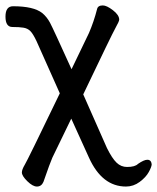

<svg xmlns="http://www.w3.org/2000/svg" viewBox="-24 -517 576 704"><path d="M438 167Q350.1 167 302.2 61L237.3 -82L168 61Q160.2 78.1 135.3 149.9Q127.9 167 111.3 167Q96.2 167 76.2 147.5Q56.2 127.9 56.2 115.2Q56.2 105 66.9 86.9Q75.2 74.2 195.3 -174.8L109.9 -366.2Q97.2 -393.1 87.2 -403.1Q77.1 -413.1 62 -415.5Q46.9 -418 21.5 -418Q-3.9 -418 -3.9 -456.1Q-3.9 -494.1 23.9 -494.1Q99.1 -494.1 130.9 -469.2Q147.9 -455.1 159.4 -433.6Q170.9 -412.1 238.3 -263.2L302.2 -396Q320.3 -438 332 -483.9Q335 -497.1 353 -497.1Q367.2 -497.1 390.1 -479.5Q413.1 -461.9 413.1 -444.8Q413.1 -439 399.2 -414.1Q385.3 -389.2 281.2 -170.9L368.2 25.9Q387.2 64 403.6 79.6Q419.9 95.2 441.9 95.2Q471.2 95.2 481.9 84Q503.9 68.8 516.1 68.8Q530.3 68.8 532.2 85Q532.2 94.2 521.7 113.5Q511.2 132.8 488.3 149.9Q465.3 167 438 167Z"/></svg>

Font: LXGW WenKai GB Screen
Style: Regular
Weight: 400
Designer: LXGW / Fontworks Inc.
Foundry: LXGW / Fontworks Inc.
Version: Version 1.321;February 19, 2024;FontCreator 14.0.0.2901 64-b